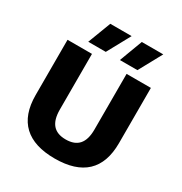

<svg xmlns="http://www.w3.org/2000/svg" viewBox="-201 -1021 1113 1177"><g transform="rotate(30 355.0 -433.0)"><path d="M461 -876 400 -713H524L613 -876ZM238 -876 176 -713H300L389 -876ZM650 -660H478V-266C478 -171 438 -125 355 -125C273 -125 233 -171 233 -266V-660H60V-269C60 -83 161 10 355 10C550 10 650 -83 650 -269Z"/></g></svg>

Font: Work Sans
Style: Bold
Weight: 700
Designer: Wei Huang
Foundry: Wei Huang
Version: Version 2.012